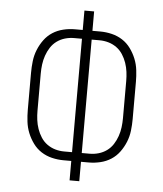

<svg xmlns="http://www.w3.org/2000/svg" viewBox="-53 -781 705 828"><g transform="rotate(5 300.0 -367.5)"><path d="M279 0V-84H245Q220 -84 195 -90Q170 -96 149 -109.5Q128 -123 113 -143.5Q98 -164 88.5 -187.5Q79 -211 76 -236.5Q73 -262 73 -287V-448Q73 -473 76 -498.5Q79 -524 88.5 -547.5Q98 -571 113 -591.5Q128 -612 149 -625.5Q170 -639 195 -645Q220 -651 245 -651H279V-735H321V-651H355Q380 -651 405 -645Q430 -639 451 -625.5Q472 -612 487 -591.5Q502 -571 511.5 -547.5Q521 -524 524 -498.5Q527 -473 527 -448V-287Q527 -262 524 -236.5Q521 -211 511.5 -187.5Q502 -164 487 -143.5Q472 -123 451 -109.5Q430 -96 405 -90Q380 -84 355 -84H321V0ZM245 -122H279V-613H245Q225 -613 206 -607.5Q187 -602 171 -590.5Q155 -579 144 -562Q133 -545 126.5 -526Q120 -507 117.5 -487.5Q115 -468 115 -448V-287Q115 -267 117.5 -247.5Q120 -228 126.5 -209Q133 -190 144 -173Q155 -156 171 -144.5Q187 -133 206 -127.5Q225 -122 245 -122ZM355 -122Q375 -122 394 -127.5Q413 -133 429 -144.5Q445 -156 456 -173Q467 -190 473.5 -209Q480 -228 482.5 -247.5Q485 -267 485 -287V-448Q485 -468 482.5 -487.5Q480 -507 473.5 -526Q467 -545 456 -562Q445 -579 429 -590.5Q413 -602 394 -607.5Q375 -613 355 -613H321V-122Z"/></g></svg>

Font: Iosevka Curly XLtEx
Style: Regular
Weight: 200
Width: 7
Monospace: yes
Designer: Belleve Invis
Foundry: Belleve Invis
Version: Version 11.1.0; ttfautohint (v1.8.3)